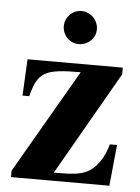

<svg xmlns="http://www.w3.org/2000/svg" viewBox="-50 -706 544 745"><g transform="rotate(5 222.0 -333.0)"><path d="M303 -600C303 -636 273 -666 238 -666C203 -666 174 -637 174 -602C174 -566 202 -537 237 -537C274 -537 303 -565 303 -600ZM420 -160H392C383 -128 375 -112 361 -91C328 -45 295 -32 214 -32H185L416 -435V-461H45L38 -319H64C89 -414 113 -429 255 -429L21 -25V0H404Z"/></g></svg>

Font: XITS Math
Style: Bold
Weight: 700
Designer: MicroPress Inc., with final additions and corrections provided by Coen Hoffman, Elsevier (retired)
Version: Version 1.105